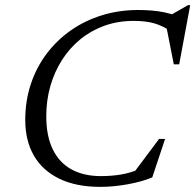

<svg xmlns="http://www.w3.org/2000/svg" viewBox="-20 -719 762 749"><path d="M521.5 -58 498 -40 600.5 -177H624L574 -27Q535 -10.5 478.8 -0.2Q422.5 10 372 10Q277 10 211.5 -21.8Q146 -53.5 112.2 -112Q78.5 -170.5 78.5 -251Q78.5 -325.5 100.2 -391Q122 -456.5 162 -509.5Q202 -562.5 256.8 -600.8Q311.5 -639 378 -659.5Q444.5 -680 519 -680Q545 -680 570.5 -678Q596 -676 621 -671Q646 -666 670.5 -656.5L641 -657.5L713.5 -699H722L679 -468H658L629 -615L653.5 -593Q616 -618 582.5 -627.8Q549 -637.5 501.5 -637.5Q440.5 -637.5 388 -618.8Q335.5 -600 293.5 -565.8Q251.5 -531.5 221.8 -484.8Q192 -438 176.2 -382.5Q160.5 -327 160.5 -265.5Q160.5 -188.5 185.8 -136.5Q211 -84.5 258.8 -58.2Q306.5 -32 374 -32Q412 -32 447.8 -37.5Q483.5 -43 521.5 -58Z"/></svg>

Font: Newsreader 18pt
Style: Italic
Weight: 400
Italic angle: -17°
Version: Version 1.003